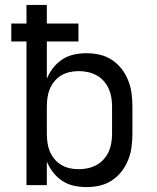

<svg xmlns="http://www.w3.org/2000/svg" viewBox="-20 -755 640 783"><path d="M332 8Q307 8 281.5 2.5Q256 -3 234.5 -17Q213 -31 197 -51.5Q181 -72 171 -96V0H88V-586H26V-659H88V-735H171V-659H300V-586H171V-434Q181 -458 197 -478.5Q213 -499 234.5 -513Q256 -527 281.5 -532.5Q307 -538 332 -538Q360 -538 386.5 -532Q413 -526 436 -511Q459 -496 476 -474Q493 -452 503 -426.5Q513 -401 516.5 -374Q520 -347 520 -320V-210Q520 -183 516.5 -156Q513 -129 503 -103.5Q493 -78 476 -56Q459 -34 436 -19Q413 -4 386.5 2Q360 8 332 8ZM301 -65Q320 -65 338.5 -69Q357 -73 373.5 -82Q390 -91 403 -105.5Q416 -120 423.5 -137Q431 -154 434 -172.5Q437 -191 437 -210V-320Q437 -339 434 -357.5Q431 -376 423.5 -393Q416 -410 403 -424.5Q390 -439 373.5 -448Q357 -457 338.5 -461Q320 -465 301 -465Q282 -465 264 -461Q246 -457 230 -447.5Q214 -438 202 -423.5Q190 -409 183 -392Q176 -375 173.5 -356.5Q171 -338 171 -320V-210Q171 -192 173.5 -173.5Q176 -155 183 -138Q190 -121 202 -106.5Q214 -92 230 -82.5Q246 -73 264 -69Q282 -65 301 -65Z"/></svg>

Font: Iosevka Curly Extended
Style: Regular
Weight: 400
Width: 7
Monospace: yes
Designer: Belleve Invis
Foundry: Belleve Invis
Version: Version 11.1.0; ttfautohint (v1.8.3)